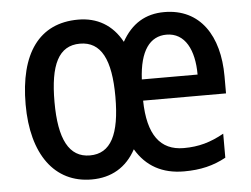

<svg xmlns="http://www.w3.org/2000/svg" viewBox="-45 -604 873 669"><g transform="rotate(-5 392.0 -269.5)"><path d="M552 -549C486 -549 437 -519 403 -458C370 -519 317 -549 251 -549C114 -549 43 -448 43 -270C43 -96 120 10 250 10C319 10 372 -21 405 -82C441 -21 497 10 573 10C631 10 676 -1 720 -25V-109C673 -83 632 -71 579 -71C497 -71 454 -128 452 -248H742V-308C742 -449 678 -549 552 -549ZM553 -470C618 -470 649 -408 649 -322H454C459 -422 495 -470 553 -470ZM250 -465C324 -465 357 -400 357 -270C357 -138 324 -74 251 -74C178 -74 144 -140 144 -270C144 -400 175 -465 250 -465Z"/></g></svg>

Font: Noto Sans Kannada Condensed Medium
Style: Regular
Weight: 500
Width: 3
Designer: Jelle Bosma - Monotype Design Team
Foundry: Monotype Imaging Inc.
Version: Version 2.005